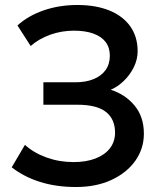

<svg xmlns="http://www.w3.org/2000/svg" viewBox="-20 -735 650 770"><path d="M284.5 15Q205.5 15 140.5 -5.5Q75.5 -26 27 -64L80 -154Q116 -121.5 167 -103.2Q218 -85 275 -85Q326 -85 363.2 -99.5Q400.5 -114 420.8 -140.2Q441 -166.5 441.5 -202Q441.5 -257.5 404.8 -286.2Q368 -315 290.5 -315H154V-405H282Q324.5 -405 355.5 -417.8Q386.5 -430.5 403.5 -454.2Q420.5 -478 420.5 -511.5Q420.5 -544 403.8 -566.2Q387 -588.5 354.8 -600.2Q322.5 -612 276.5 -612Q227 -612 181.5 -595.8Q136 -579.5 103 -550.5L50 -633Q94 -672.5 156.2 -693.8Q218.5 -715 290 -715Q364.5 -715 419 -692.8Q473.5 -670.5 502.8 -628.8Q532 -587 532 -529.5Q532 -496.5 516.5 -465.2Q501 -434 476.2 -410.2Q451.5 -386.5 424 -375Q482.5 -356.5 519.8 -311.5Q557 -266.5 557 -199Q557 -198 557 -197Q556.5 -138 522.5 -90Q488.5 -42 427.2 -13.5Q366 15 284.5 15Z"/></svg>

Font: Geologica EX
Style: Regular
Weight: 400
Designer: Sindre Bremnes, Frode Helland
Foundry: Monokrom Skriftforlag AS
Version: Version 1.010;gftools[0.9.28]